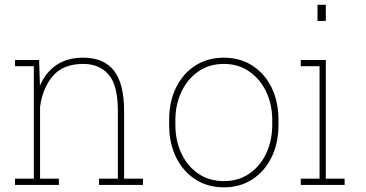

<svg xmlns="http://www.w3.org/2000/svg" viewBox="-20 -782 1546 812"><path d="M149.4 -26.4H229V0H43.5V-26.4H123V-502H43.5V-528.3H145.5L148.9 -419.4Q172.9 -476.1 218.8 -507.1Q264.6 -538.1 332 -538.1Q418.5 -538.1 461.7 -483.6Q504.9 -429.2 504.9 -311V-26.4H584.5V0H398.9V-26.4H478.5V-312Q478.5 -421.9 439.2 -466.8Q399.9 -511.7 332.5 -511.7Q247.1 -511.7 203.6 -460.7Q160.2 -409.7 149.4 -330.1Z M927.2 10.3Q858.4 10.3 806.2 -23.4Q753.9 -57.1 724.6 -116.7Q695.3 -176.3 695.3 -253.9V-274.4Q695.3 -352.5 724.6 -411.6Q753.9 -471.2 805.9 -504.6Q857.9 -538.1 926.3 -538.1Q995.6 -538.1 1047.4 -504.4Q1099.6 -470.7 1128.7 -411.4Q1157.7 -352.1 1157.7 -274.4V-253.9Q1157.7 -176.3 1128.4 -116.7Q1099.1 -57.1 1047.1 -23.4Q995.1 10.3 927.2 10.3ZM927.2 -16.1Q989.3 -16.1 1035.2 -48.3Q1081.1 -80.1 1106.2 -134Q1131.3 -188 1131.3 -253.9V-274.4Q1131.3 -339.8 1106 -393.6Q1080.6 -447.3 1034.4 -479.5Q988.3 -511.7 926.3 -511.7Q864.7 -511.7 818.4 -479.5Q772.5 -447.3 747.1 -393.3Q721.7 -339.4 721.7 -274.4V-253.9Q721.7 -186.5 747.1 -133.8Q772 -79.6 818.1 -47.9Q864.3 -16.1 927.2 -16.1Z M1322.8 -693.4V-761.7H1357.9V-693.4ZM1357.9 -528.3V-26.4H1437.5V0H1252V-26.4H1331.5V-502H1252V-528.3Z"/></svg>

Font: Suwannaphum Thin
Style: Regular
Weight: 100
Designer: Danh Hong
Version: Version 8.002; ttfautohint (v1.8.3)